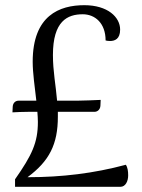

<svg xmlns="http://www.w3.org/2000/svg" viewBox="-20 -720 549 740"><path d="M465 -85C342 -52 219 -37 86 -37C170 -99 203 -164 203 -270V-289H344C356 -289 366 -298 367 -312L368 -335C358 -334 289 -332 279 -332H200C195 -392 184 -445 184 -508C184 -639 240 -665 299 -665C346 -665 387 -631 387 -564C391 -563 397 -562 404 -562C422 -562 443 -569 443 -606C443 -654 395 -700 305 -700C210 -700 106 -661 106 -482C106 -439 114 -385 120 -332H52C40 -332 30 -324 29 -309L28 -287C41 -288 75 -289 88 -289H124C125 -276 126 -262 126 -250C126 -170 103 -122 38 -29V0H444C464 0 474 -22 474 -44C474 -60 472 -75 465 -85Z"/></svg>

Font: Arima Koshi
Style: Regular
Weight: 400
Designer: Joana Correia and Natanael Gama
Foundry: NDISCOVER
Version: Version 1.019;PS 001.019;hotconv 1.0.88;makeotf.lib2.5.64775